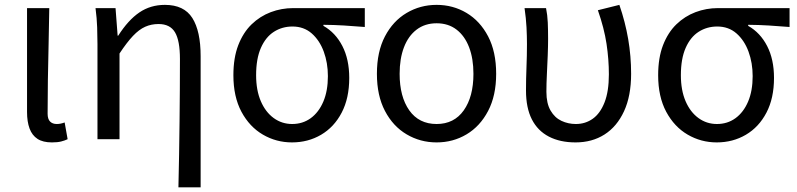

<svg xmlns="http://www.w3.org/2000/svg" viewBox="-20 -577 3306 796"><path d="M195.3 13.4Q157.9 13.4 135.5 -1.2Q113 -15.9 102.6 -44.1Q92.1 -72.3 92.1 -112.4V-543.4H184.3Q183.5 -469.8 181.5 -393.9Q179.6 -318 178.5 -244.8Q177.4 -171.5 177.4 -105.8Q177.4 -83.3 187.6 -73.1Q197.7 -62.9 215.4 -62.9Q223 -62.9 230.9 -64.4Q238.8 -65.9 248 -69.3L260.4 0.1Q248.8 5.7 233.7 9.5Q218.6 13.4 195.3 13.4Z M719.7 199.6Q721.4 133.6 722.5 64Q723.6 -5.5 724.4 -74.2Q725.2 -142.8 725.6 -208.1Q726 -273.5 726 -332.4Q726 -408.5 705.6 -442.9Q685.1 -477.4 637.3 -477.4Q607.4 -477.4 582 -466.1Q556.7 -454.9 531.3 -428.1Q505.9 -401.3 475.5 -355.2V0H384.1V-394.4Q384.1 -427.2 382.8 -463.9Q381.6 -500.7 376 -543.4H459L467.7 -429.1H470.1Q511.6 -494 557.8 -525.4Q603.9 -556.8 663.7 -556.8Q742.9 -556.8 777.4 -502.4Q811.8 -448 811.8 -344.1V199.6Z M1190.5 13.4Q1125.3 13.4 1069.9 -18.9Q1014.5 -51.2 981 -113.6Q947.6 -176.1 947.6 -265.2Q947.6 -337.4 967.8 -389.7Q988.1 -442.1 1023 -476Q1058 -509.8 1102.5 -526.6Q1147 -543.4 1195.5 -543.4H1492.4V-465.1Q1446.4 -468.9 1406.2 -471.3Q1366 -473.8 1320.8 -474.2V-469.8Q1370.9 -441.5 1399.4 -386.2Q1427.9 -330.9 1427.9 -253.9Q1427.9 -169.8 1396.5 -109.9Q1365.2 -50 1311.2 -18.3Q1257.2 13.4 1190.5 13.4ZM1191.3 -62.9Q1235 -62.9 1268.3 -87.1Q1301.6 -111.4 1320.5 -155.8Q1339.4 -200.2 1339.4 -261.3Q1339.4 -316.3 1322.2 -363.1Q1305 -409.8 1272.3 -438.5Q1239.6 -467.1 1192.5 -467.1Q1149.9 -467.1 1115.7 -445.3Q1081.4 -423.4 1061.6 -378.4Q1041.8 -333.4 1041.8 -265.2Q1041.8 -202.9 1061.3 -157.5Q1080.8 -112.2 1114.8 -87.5Q1148.7 -62.9 1191.3 -62.9Z M1790.1 13.4Q1722.4 13.4 1665.9 -20Q1609.4 -53.3 1576 -117Q1542.6 -180.6 1542.6 -271Q1542.6 -362.5 1576 -426.3Q1609.4 -490 1665.9 -523.4Q1722.4 -556.8 1790.1 -556.8Q1858.2 -556.8 1914.2 -523.4Q1970.2 -490 2003.6 -426.3Q2037 -362.5 2037 -271Q2037 -180.6 2003.6 -117Q1970.2 -53.3 1914.2 -20Q1858.2 13.4 1790.1 13.4ZM1790.1 -62.9Q1862.7 -62.9 1902.7 -119.5Q1942.8 -176.2 1942.8 -271Q1942.8 -333.8 1924.9 -380.8Q1907 -427.8 1872.8 -454.2Q1838.7 -480.5 1790.1 -480.5Q1741.8 -480.5 1707.2 -454.2Q1672.6 -427.8 1654.7 -380.8Q1636.8 -333.8 1636.8 -271Q1636.8 -176.2 1676.8 -119.5Q1716.9 -62.9 1790.1 -62.9Z M2366.3 13.4Q2301.8 13.4 2255.5 -10.7Q2209.1 -34.8 2184.9 -82.3Q2160.7 -129.9 2160.7 -201.7Q2160.7 -250 2162.7 -298.3Q2164.7 -346.5 2164.7 -394.4Q2164.7 -427.2 2162.8 -463.9Q2160.9 -500.7 2154.7 -543.4H2243.8Q2249.6 -515 2251 -483.6Q2252.3 -452.1 2252.3 -416Q2252.3 -386.1 2250.8 -347.4Q2249.3 -308.8 2247.3 -269.5Q2245.3 -230.2 2245.3 -196.5Q2245.3 -148.1 2262.6 -118.6Q2279.8 -89 2307.6 -76Q2335.5 -62.9 2367.5 -62.9Q2406.9 -62.9 2437.6 -84.8Q2468.4 -106.7 2486.3 -152.4Q2504.3 -198.2 2504.3 -268.8Q2504.3 -330.4 2494.6 -395.2Q2484.8 -460.1 2458.7 -534.6L2547.8 -556.8Q2572.3 -485.7 2584.4 -414.9Q2596.5 -344.2 2596.5 -271.3Q2596.5 -179.2 2567.1 -115.7Q2537.7 -52.2 2486.2 -19.4Q2434.7 13.4 2366.3 13.4Z M2951.5 13.4Q2886.3 13.4 2830.9 -18.9Q2775.5 -51.2 2742 -113.6Q2708.6 -176.1 2708.6 -265.2Q2708.6 -337.4 2728.8 -389.7Q2749.1 -442.1 2784 -476Q2819 -509.8 2863.5 -526.6Q2908 -543.4 2956.5 -543.4H3253.4V-465.1Q3207.4 -468.9 3167.2 -471.3Q3127 -473.8 3081.8 -474.2V-469.8Q3131.9 -441.5 3160.4 -386.2Q3188.9 -330.9 3188.9 -253.9Q3188.9 -169.8 3157.5 -109.9Q3126.2 -50 3072.2 -18.3Q3018.2 13.4 2951.5 13.4ZM2952.3 -62.9Q2996 -62.9 3029.3 -87.1Q3062.6 -111.4 3081.5 -155.8Q3100.4 -200.2 3100.4 -261.3Q3100.4 -316.3 3083.2 -363.1Q3066 -409.8 3033.3 -438.5Q3000.6 -467.1 2953.5 -467.1Q2910.9 -467.1 2876.7 -445.3Q2842.4 -423.4 2822.6 -378.4Q2802.8 -333.4 2802.8 -265.2Q2802.8 -202.9 2822.3 -157.5Q2841.8 -112.2 2875.8 -87.5Q2909.7 -62.9 2952.3 -62.9Z"/></svg>

Font: Noto Sans HK Thin
Style: Regular
Weight: 100
Designer: Ryoko NISHIZUKA 西塚涼子 (kana, bopomofo & ideographs); Paul D. Hunt (Latin, Greek & Cyrillic); Sandoll Communications 산돌커뮤니
Foundry: Adobe
Version: Version 2.004-H2;hotconv 1.0.118;makeotfexe 2.5.65603